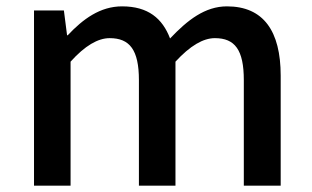

<svg xmlns="http://www.w3.org/2000/svg" viewBox="-20 -584 983 604"><path d="M87 0H202V-390C247 -440 288 -464 325 -464C388 -464 417 -427 417 -332V0H532V-390C578 -440 619 -464 656 -464C719 -464 747 -427 747 -332V0H863V-346C863 -486 809 -564 694 -564C625 -564 570 -521 515 -463C491 -526 446 -564 364 -564C295 -564 241 -524 193 -473H191L181 -551H87Z"/></svg>

Font: ChiuKong Gothic CL Medium
Style: Regular
Weight: 500
Designer: Ryoko NISHIZUKA 西塚涼子 (kana, bopomofo & ideographs); Paul D. Hunt (Latin, Greek & Cyrillic); Sandoll Communications 산돌커뮤니
Foundry: Adobe
Version: Version 1.300